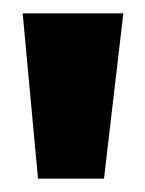

<svg xmlns="http://www.w3.org/2000/svg" viewBox="-20 -721 218 288"><path d="M136 -453H37L14 -701H165Z"/></svg>

Font: Phudu Light ExtraBold
Style: Regular
Weight: 800
Version: Version 1.005;gftools[0.9.23]